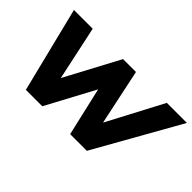

<svg xmlns="http://www.w3.org/2000/svg" viewBox="-70 -767 1042 1042"><g transform="rotate(45 451.5 -245.5)"><path d="M158 0 36 -491H180L254 -146H229L413 -491H512L585 -146H567L749 -491H903L626 0H498L414 -364H479L284 0Z"/></g></svg>

Font: Nunito Sans 12pt ExtraLight ExtraBold
Style: Italic
Weight: 800
Italic angle: -9°
Version: Version 3.101;gftools[0.9.27]